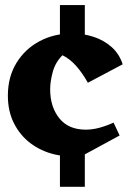

<svg xmlns="http://www.w3.org/2000/svg" viewBox="-20 -619 503 756"><path d="M216 -465.2V-599H314V-465.2ZM216 116.5V-17.2H314V116.5ZM306 -6.8Q247.8 1.5 194.6 -11.1Q141.5 -23.8 100.2 -54.9Q59 -86 35 -133.5Q11 -181 11 -242.2Q11 -315.8 44.6 -370.9Q78.2 -426 135.5 -456.6Q192.8 -487.2 263.8 -487.2Q308.2 -487.2 348.9 -473.9Q389.5 -460.5 419.8 -433.5Q450 -406.5 463 -365.8L326 -293.2Q304.5 -331.5 280.1 -359.1Q255.8 -386.8 226 -401.5Q198 -373.8 187.8 -335.9Q177.5 -298 177.5 -267.2Q177.5 -198.5 213.4 -153.5Q249.2 -108.5 318 -108.5Q343.8 -108.5 370.9 -115.8Q398 -123 427.2 -136.2L451 -85.5Z"/></svg>

Font: Eczar
Style: Regular
Weight: 400
Designer: Vaibhav Singh
Foundry: Rosetta Type Foundry
Version: Version 2.000